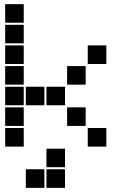

<svg xmlns="http://www.w3.org/2000/svg" viewBox="-20 -715 640 930"><path d="M7 -695H93Q95 -695 95 -693V-607Q95 -605 93 -605H7Q5 -605 5 -607V-693Q5 -695 7 -695ZM7 -595H93Q95 -595 95 -593V-507Q95 -505 93 -505H7Q5 -505 5 -507V-593Q5 -595 7 -595ZM407 -495H493Q495 -495 495 -493V-407Q495 -405 493 -405H407Q405 -405 405 -407V-493Q405 -495 407 -495ZM7 -495H93Q95 -495 95 -493V-407Q95 -405 93 -405H7Q5 -405 5 -407V-493Q5 -495 7 -495ZM307 -395H393Q395 -395 395 -393V-307Q395 -305 393 -305H307Q305 -305 305 -307V-393Q305 -395 307 -395ZM7 -395H93Q95 -395 95 -393V-307Q95 -305 93 -305H7Q5 -305 5 -307V-393Q5 -395 7 -395ZM207 -295H293Q295 -295 295 -293V-207Q295 -205 293 -205H207Q205 -205 205 -207V-293Q205 -295 207 -295ZM107 -295H193Q195 -295 195 -293V-207Q195 -205 193 -205H107Q105 -205 105 -207V-293Q105 -295 107 -295ZM7 -295H93Q95 -295 95 -293V-207Q95 -205 93 -205H7Q5 -205 5 -207V-293Q5 -295 7 -295ZM307 -195H393Q395 -195 395 -193V-107Q395 -105 393 -105H307Q305 -105 305 -107V-193Q305 -195 307 -195ZM7 -195H93Q95 -195 95 -193V-107Q95 -105 93 -105H7Q5 -105 5 -107V-193Q5 -195 7 -195ZM407 -95H493Q495 -95 495 -93V-7Q495 -5 493 -5H407Q405 -5 405 -7V-93Q405 -95 407 -95ZM7 -95H93Q95 -95 95 -93V-7Q95 -5 93 -5H7Q5 -5 5 -7V-93Q5 -95 7 -95ZM207 5H293Q295 5 295 7V93Q295 95 293 95H207Q205 95 205 93V7Q205 5 207 5ZM207 105H293Q295 105 295 107V193Q295 195 293 195H207Q205 195 205 193V107Q205 105 207 105ZM107 105H193Q195 105 195 107V193Q195 195 193 195H107Q105 195 105 193V107Q105 105 107 105Z"/></svg>

Font: Pixel Panel Black
Style: Regular
Weight: 900
Monospace: yes
Designer: Óliver Lalan
Foundry: Óliver Lalan
Version: Version 1.000; ttfautohint (v1.8.4.7-5d5b-dirty);gftools[0.9